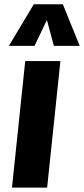

<svg xmlns="http://www.w3.org/2000/svg" viewBox="-20 -857 384 877"><path d="M20.5 -647.5 134.3 -837.4H267.1L344.2 -647.5H226.1L194.3 -765.6L137.7 -647.5ZM34.7 0 95.2 -578.1H255.9L195.3 0Z"/></svg>

Font: Oswald
Style: Bold
Weight: 700
Designer: Vernon Adams
Foundry: Vernon Adams
Version: 3.0; ttfautohint (v0.94.23-7a4d-dirty) -l 8 -r 50 -G 200 -x 